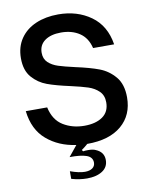

<svg xmlns="http://www.w3.org/2000/svg" viewBox="-104 -850 897 1141"><g transform="rotate(-10 344.5 -280.0)"><path d="M364 13Q346 29 326 43L332 52Q344 50 363 50Q392 50 408 58Q456 78 456 126Q456 169 420.5 192Q385 215 328 215Q282 215 234 201V155Q287 174 322 174Q351 174 367.5 162Q384 150 384 129Q384 96 348.5 83.5Q313 71 247 72L299 8Q195 -6 123 -67.5Q51 -129 38 -242H167Q184 -164 239.5 -130Q295 -96 367 -96Q436 -96 477 -125Q518 -154 518 -211Q518 -253 492.5 -278Q467 -303 429 -315.5Q391 -328 324 -343Q241 -361 189 -380Q137 -399 100.5 -441Q64 -483 64 -556Q64 -625 98 -674.5Q132 -724 191.5 -749.5Q251 -775 327 -775Q441 -775 523.5 -716Q606 -657 624 -542H497Q482 -605 436 -635.5Q390 -666 325 -666Q263 -666 227 -640Q191 -614 191 -567Q191 -530 214.5 -508Q238 -486 274 -474.5Q310 -463 372 -449Q460 -430 514 -409.5Q568 -389 606.5 -343.5Q645 -298 645 -219Q645 -112 571.5 -49.5Q498 13 365 13Z"/></g></svg>

Font: Open Sauce One SemiBold
Style: Regular
Weight: 600
Designer: Alfredo Marco Pradil
Foundry: Creative Sauce Fz LLC
Version: Version 1.477